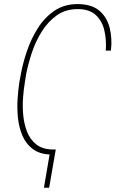

<svg xmlns="http://www.w3.org/2000/svg" viewBox="-20 -741 567 933"><path d="M231.4 -14.6 225.6 9.8Q172.9 8.3 139.6 -16.6Q106.4 -41.5 89.4 -81.1Q72.3 -120.6 67.4 -167Q62.5 -213.4 65.4 -259.3Q68.4 -305.2 74.2 -342.8L81.1 -378.9Q90.3 -431.6 110.4 -491.2Q130.4 -550.8 163.3 -603.3Q196.3 -655.8 244.1 -688.5Q292 -721.2 357.9 -721.2Q425.8 -720.7 463.1 -688.7Q500.5 -656.7 513.2 -604.7Q525.9 -552.7 519 -495.1H494.1Q497.6 -545.4 487.5 -591.3Q477.5 -637.2 446.5 -667Q415.5 -696.8 357.4 -696.8Q298.3 -696.8 255.4 -666Q212.4 -635.3 182.1 -586.4Q151.9 -537.6 134 -482.7Q116.2 -427.7 106.9 -379.9L101.1 -342.8Q95.2 -308.6 92 -266.1Q88.9 -223.6 93 -180.4Q97.2 -137.2 111.6 -100.6Q126 -64 155 -40.3Q184.1 -16.6 231.4 -14.6ZM251 -14.6 218.8 171.4H193.4L225.1 -14.6Z"/></svg>

Font: Roboto Condensed Thin
Style: Italic
Weight: 250
Italic angle: -12°
Designer: Christian Robertson
Foundry: Google
Version: Version 3.008; 2023